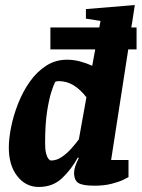

<svg xmlns="http://www.w3.org/2000/svg" viewBox="-20 -730 562 762"><path d="M134 12Q82 12 48.5 -31Q15 -74 15 -144Q15 -181 24.5 -227.5Q34 -274 52.5 -320.5Q71 -367 98.5 -406Q126 -445 163 -469Q200 -493 246 -493Q273 -493 298.5 -486Q324 -479 346 -469L358 -534H180V-621H374L379 -647L321 -656V-694L515 -710L505 -644L501 -621H522V-534H489L421 -95H490V-27Q487 -25 469.5 -16.5Q452 -8 422.5 -0.5Q393 7 355 7Q309 7 291.5 -3.5Q274 -14 274 -45Q274 -56 279 -71Q284 -86 293 -103L289 -105Q264 -59 227 -23.5Q190 12 134 12ZM183 -93Q205 -93 226 -107.5Q247 -122 264.5 -142Q282 -162 293 -177L323 -344Q299 -375 272 -391.5Q245 -408 213 -408Q209 -408 206 -407.5Q203 -407 199 -405Q194 -396 184.5 -367.5Q175 -339 167 -288.5Q159 -238 159 -161Q159 -136 163 -121Q167 -106 172.5 -99.5Q178 -93 183 -93Z"/></svg>

Font: Faustina ExtraBold
Style: Italic
Weight: 800
Italic angle: -8°
Designer: Alfonso Garcia
Foundry: http://www.omnibus-type.com
Version: Version 1.200